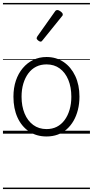

<svg xmlns="http://www.w3.org/2000/svg" viewBox="-20 -905 629 1300"><path d="M295 19Q227 19 176.5 -15Q126 -49 98.5 -109.5Q71 -170 71 -250Q71 -310 87.5 -359Q104 -408 134.5 -444Q165 -480 205.5 -499.5Q246 -519 295 -519Q361 -519 411 -485Q461 -451 489.5 -390.5Q518 -330 518 -251Q518 -203 507.5 -161.5Q497 -120 478 -87Q459 -54 432 -30Q405 -6 370.5 6.5Q336 19 295 19ZM295 -31Q334 -31 364.5 -46.5Q395 -62 417 -91.5Q439 -121 451 -161.5Q463 -202 463 -250Q463 -315 442.5 -364.5Q422 -414 384.5 -441.5Q347 -469 295 -469Q256 -469 225 -453.5Q194 -438 172 -408.5Q150 -379 138 -339Q126 -299 126 -250Q126 -186 146.5 -136.5Q167 -87 205 -59Q243 -31 295 -31ZM255 -623Q248 -623 238 -631Q228 -639 228 -647Q228 -649 229.5 -651.5Q231 -654 233 -659L352 -827Q355 -832 359 -834.5Q363 -837 369 -837Q375 -837 383.5 -832Q392 -827 398.5 -820.5Q405 -814 405 -808Q405 -803 404 -800.5Q403 -798 398 -793L268 -632Q262 -623 255 -623ZM0 365H589V375H0ZM0 -20H589V0H0ZM0 -505H589V-500H0ZM0 -885H589V-875H0Z"/></svg>

Font: Playwrite IT Moderna Guides
Style: Regular
Weight: 400
Designer: Veronika Burian, José Scaglione
Foundry: TypeTogether
Version: Version 1.003